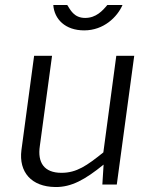

<svg xmlns="http://www.w3.org/2000/svg" viewBox="-20 -742 600 771"><path d="M472 -722H411C392 -699 366 -670 322 -670C276 -670 262 -704 250 -722H194C198 -665 242 -620 318 -620C397 -620 451 -674 472 -722ZM202 9C267 10 322 -21 396 -81L391 -1H449L519 -518H447L395 -130C329 -77 288 -48 227 -48C157 -48 130 -89 140 -156L189 -518H117L66 -139C55 -51 106 8 202 9Z"/></svg>

Font: United Sans Light
Style: Italic
Weight: 300
Italic angle: -8°
Designer: Pablo Impallari, Rodrigo Fuenzalida (Modified by Dan O. Williams)
Version: Version 1.000;PS 001.000;hotconv 1.0.88;makeotf.lib2.5.64775